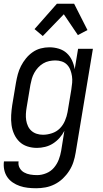

<svg xmlns="http://www.w3.org/2000/svg" viewBox="-29 -780 549 1023"><path d="M164 223Q141 223 119 220.5Q97 218 76.5 211Q56 204 38.5 192Q21 180 9.5 163Q-2 146 -6.5 124.5Q-11 103 -8 80H70Q67 99 75.5 114.5Q84 130 99 138.5Q114 147 132 150Q150 153 169 153Q193 153 217.5 143Q242 133 258.5 113.5Q275 94 284 70.5Q293 47 297 23L314 -83Q304 -63 288.5 -45.5Q273 -28 253.5 -15.5Q234 -3 211.5 2.5Q189 8 168 8Q141 8 116.5 0Q92 -8 74.5 -25Q57 -42 46.5 -65Q36 -88 32.5 -113.5Q29 -139 30.5 -166Q32 -193 36 -219L56 -339Q60 -362 66 -384.5Q72 -407 83 -428.5Q94 -450 109.5 -469Q125 -488 145 -502Q165 -516 188 -522Q211 -528 234 -528Q260 -528 284.5 -520.5Q309 -513 326.5 -497Q344 -481 354.5 -458.5Q365 -436 369 -411L387 -520H466L374 34Q370 59 362 83.5Q354 108 339.5 130.5Q325 153 305.5 171.5Q286 190 262 202Q238 214 213 218.5Q188 223 164 223ZM200 -62Q223 -62 247.5 -70Q272 -78 289.5 -95.5Q307 -113 317 -136.5Q327 -160 331 -183L351 -303Q354 -321 355.5 -339Q357 -357 354.5 -374Q352 -391 346 -407Q340 -423 328.5 -435Q317 -447 300.5 -452.5Q284 -458 266 -458Q250 -458 233 -454.5Q216 -451 201 -442Q186 -433 174 -420Q162 -407 153.5 -391.5Q145 -376 140.5 -360Q136 -344 133 -328L113 -208Q110 -191 109 -173.5Q108 -156 110.5 -139.5Q113 -123 120 -108Q127 -93 139 -82.5Q151 -72 167 -67Q183 -62 200 -62ZM199 -588 155 -625 274 -760H366L437 -620L386 -593L311 -704Z"/></svg>

Font: Iosevka Term Curly
Style: Italic
Weight: 400
Italic angle: -9°
Designer: Belleve Invis
Foundry: Belleve Invis
Version: Version 32.3.0